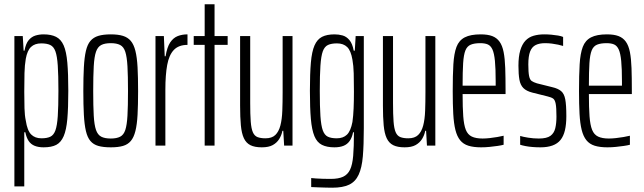

<svg xmlns="http://www.w3.org/2000/svg" viewBox="-20 -678 2997 894"><path d="M47 190V-510H86L90 -442H94Q100 -475 113.5 -491Q127 -507 145 -512.5Q163 -518 183 -518Q218 -518 241 -506.5Q264 -495 276.5 -466.5Q289 -438 293.5 -386.5Q298 -335 298 -255Q298 -175 293.5 -124Q289 -73 276.5 -44Q264 -15 242 -3.5Q220 8 183 8Q159 8 141.5 1Q124 -6 113.5 -21.5Q103 -37 98 -62H93V190ZM173 -34Q199 -34 214.5 -41.5Q230 -49 238 -71Q246 -93 249 -137.5Q252 -182 252 -255Q252 -328 249 -372.5Q246 -417 238 -439Q230 -461 214 -468.5Q198 -476 172 -476Q142 -476 124.5 -459.5Q107 -443 100 -404Q95 -375 94 -337.5Q93 -300 93 -251Q93 -208 94 -174Q95 -140 100 -117Q107 -70 125 -52Q143 -34 173 -34Z M496 8Q461 8 438 1.5Q415 -5 401 -21.5Q387 -38 380 -68Q373 -98 370.5 -143.5Q368 -189 368 -254Q368 -319 370.5 -365Q373 -411 380 -441Q387 -471 401 -487.5Q415 -504 438 -511Q461 -518 496 -518Q530 -518 552.5 -511Q575 -504 589 -487.5Q603 -471 610.5 -441Q618 -411 620.5 -365Q623 -319 623 -254Q623 -189 620.5 -143.5Q618 -98 610.5 -68Q603 -38 589 -21.5Q575 -5 552.5 1.5Q530 8 496 8ZM496 -33Q523 -33 539.5 -41.5Q556 -50 563.5 -73Q571 -96 573.5 -139.5Q576 -183 576 -254Q576 -325 573.5 -369Q571 -413 563.5 -436.5Q556 -460 539.5 -468.5Q523 -477 496 -477Q468 -477 451.5 -468.5Q435 -460 427 -437Q419 -414 416.5 -369.5Q414 -325 414 -254Q414 -183 416.5 -139.5Q419 -96 427 -73Q435 -50 451.5 -41.5Q468 -33 496 -33Z M704 0V-510H743L747 -416H751Q758 -459 772.5 -480.5Q787 -502 807.5 -510Q828 -518 853 -518V-469Q812 -469 789.5 -445.5Q767 -422 758.5 -375.5Q750 -329 750 -261V0Z M933 0V-469H882V-510H933V-658H979V-510H1040V-469H979V0Z M1199 8Q1166 8 1146 -2Q1126 -12 1115.5 -34.5Q1105 -57 1101.5 -94.5Q1098 -132 1098 -186V-510H1145V-198Q1145 -145 1147.5 -112Q1150 -79 1157.5 -62Q1165 -45 1179.5 -39.5Q1194 -34 1216 -34Q1246 -34 1262 -49.5Q1278 -65 1285.5 -93.5Q1293 -122 1294.5 -162Q1296 -202 1296 -249V-510H1342V0H1303L1299 -69H1295Q1291 -48 1280 -30.5Q1269 -13 1250 -2.5Q1231 8 1199 8Z M1527 196Q1513 196 1497.5 195.5Q1482 195 1465 194.5Q1448 194 1429 193V151Q1438 152 1452 153Q1466 154 1484 154.5Q1502 155 1520 155Q1556 155 1577.5 145Q1599 135 1610 112Q1621 89 1624.5 47.5Q1628 6 1628 -57V-62H1624Q1619 -37 1608 -21.5Q1597 -6 1579.5 1Q1562 8 1537 8Q1502 8 1479 -3.5Q1456 -15 1444 -44Q1432 -73 1427.5 -124Q1423 -175 1423 -255Q1423 -335 1427.5 -386.5Q1432 -438 1444.5 -466.5Q1457 -495 1479.5 -506.5Q1502 -518 1538 -518Q1557 -518 1575 -513Q1593 -508 1607 -491.5Q1621 -475 1627 -442H1632L1636 -510H1674V-81Q1674 -3 1669.5 50Q1665 103 1650 135.5Q1635 168 1605.5 182Q1576 196 1527 196ZM1548 -34Q1578 -34 1595.5 -51Q1613 -68 1621 -110Q1625 -138 1626.5 -173Q1628 -208 1628 -251Q1628 -300 1627 -336.5Q1626 -373 1621 -400Q1614 -442 1596.5 -459Q1579 -476 1549 -476Q1523 -476 1507 -468.5Q1491 -461 1483 -439Q1475 -417 1472 -372.5Q1469 -328 1469 -255Q1469 -182 1472 -137.5Q1475 -93 1483 -71Q1491 -49 1506.5 -41.5Q1522 -34 1548 -34Z M1864 8Q1831 8 1811 -2Q1791 -12 1780.5 -34.5Q1770 -57 1766.5 -94.5Q1763 -132 1763 -186V-510H1810V-198Q1810 -145 1812.5 -112Q1815 -79 1822.5 -62Q1830 -45 1844.5 -39.5Q1859 -34 1881 -34Q1911 -34 1927 -49.5Q1943 -65 1950.5 -93.5Q1958 -122 1959.5 -162Q1961 -202 1961 -249V-510H2007V0H1968L1964 -69H1960Q1956 -48 1945 -30.5Q1934 -13 1915 -2.5Q1896 8 1864 8Z M2220 8Q2185 8 2161 0.5Q2137 -7 2122.5 -25Q2108 -43 2100.5 -73Q2093 -103 2090.5 -147.5Q2088 -192 2088 -254Q2088 -328 2091 -378.5Q2094 -429 2105.5 -459.5Q2117 -490 2144 -504Q2171 -518 2218 -518Q2251 -518 2272 -510Q2293 -502 2306 -484Q2319 -466 2325 -435.5Q2331 -405 2332.5 -361Q2334 -317 2334 -256V-240H2134Q2134 -177 2137 -136.5Q2140 -96 2149 -73.5Q2158 -51 2177 -42Q2196 -33 2227 -33Q2242 -33 2260 -35Q2278 -37 2295.5 -40Q2313 -43 2325 -46V-4Q2314 -1 2296.5 1.5Q2279 4 2259.5 6Q2240 8 2220 8ZM2288 -259V-298Q2288 -359 2284.5 -394.5Q2281 -430 2273 -447.5Q2265 -465 2251.5 -471Q2238 -477 2216 -477Q2189 -477 2172 -470Q2155 -463 2147 -443Q2139 -423 2136.5 -384Q2134 -345 2134 -279H2308Z M2497 8Q2478 8 2459.5 6.5Q2441 5 2426 2Q2411 -1 2402 -4V-45Q2408 -43 2417.5 -41Q2427 -39 2439 -37Q2451 -35 2464 -34Q2477 -33 2489 -33Q2526 -33 2543 -45.5Q2560 -58 2565.5 -81Q2571 -104 2571 -135Q2571 -176 2567.5 -194.5Q2564 -213 2555.5 -219Q2547 -225 2530 -229L2458 -247Q2431 -254 2417 -268Q2403 -282 2398.5 -307Q2394 -332 2394 -372Q2394 -415 2402.5 -443.5Q2411 -472 2426.5 -488.5Q2442 -505 2464.5 -511.5Q2487 -518 2514 -518Q2530 -518 2547 -516.5Q2564 -515 2578.5 -512.5Q2593 -510 2602 -506V-464Q2593 -467 2579 -470Q2565 -473 2549.5 -475Q2534 -477 2518 -477Q2492 -477 2474.5 -468.5Q2457 -460 2448.5 -438.5Q2440 -417 2440 -378Q2440 -342 2443.5 -324.5Q2447 -307 2455.5 -301Q2464 -295 2480 -290L2552 -272Q2578 -266 2592.5 -254Q2607 -242 2612 -215.5Q2617 -189 2617 -137Q2617 -99 2610.5 -71.5Q2604 -44 2590 -26.5Q2576 -9 2552.5 -0.5Q2529 8 2497 8Z M2808 8Q2773 8 2749 0.5Q2725 -7 2710.5 -25Q2696 -43 2688.5 -73Q2681 -103 2678.5 -147.5Q2676 -192 2676 -254Q2676 -328 2679 -378.5Q2682 -429 2693.5 -459.5Q2705 -490 2732 -504Q2759 -518 2806 -518Q2839 -518 2860 -510Q2881 -502 2894 -484Q2907 -466 2913 -435.5Q2919 -405 2920.5 -361Q2922 -317 2922 -256V-240H2722Q2722 -177 2725 -136.5Q2728 -96 2737 -73.5Q2746 -51 2765 -42Q2784 -33 2815 -33Q2830 -33 2848 -35Q2866 -37 2883.5 -40Q2901 -43 2913 -46V-4Q2902 -1 2884.5 1.5Q2867 4 2847.5 6Q2828 8 2808 8ZM2876 -259V-298Q2876 -359 2872.5 -394.5Q2869 -430 2861 -447.5Q2853 -465 2839.5 -471Q2826 -477 2804 -477Q2777 -477 2760 -470Q2743 -463 2735 -443Q2727 -423 2724.5 -384Q2722 -345 2722 -279H2896Z"/></svg>

Font: Saira UltraCondensed Light
Style: Regular
Weight: 300
Width: 1
Designer: Hector Gatti with collaboration of the Omnibus-Type team
Foundry: Omnibus-Type
Version: Version 1.101